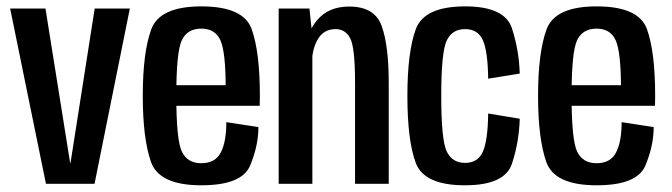

<svg xmlns="http://www.w3.org/2000/svg" viewBox="-20 -562 2056 587"><path d="M269 0H120.5L11 -536H119L194.5 -63.5H195.5L269.5 -536H377Z M770 -173.5Q770 -116.5 744.8 -56Q719.5 4.5 595.5 4.5Q466.5 4.5 441.5 -67.2Q416.5 -139 416.5 -269Q416.5 -401 442.2 -471.8Q468 -542.5 595.5 -542.5Q724.5 -542.5 749.5 -472.8Q774.5 -403 774.5 -268.5Q774.5 -252 774 -238.5H508.5V-301.5H677.5L670 -292.5Q670 -403.5 653.8 -439Q637.5 -474.5 595.5 -474.5Q553 -474.5 536 -439.2Q519 -404 519 -269.5Q519 -134 536 -98.5Q553 -63 595.5 -63Q638 -63 655 -95.8Q672 -128.5 672 -188.5L770 -173.5Z M1065.5 -308Q1065.5 -417.5 1050.5 -445.2Q1035.5 -473 1006.5 -473Q971.5 -473 953.5 -445Q935.5 -417 933.5 -373L912 -390Q914 -457.5 949 -499.8Q984 -542 1047.5 -542Q1126 -542 1147.2 -481.8Q1168.5 -421.5 1168.5 -308.5V0H1065.5ZM832 -536H926L935 -451.5V0H832Z M1401.5 4.5Q1276.5 4.5 1251 -64.2Q1225.5 -133 1225.5 -268.5Q1225.5 -403 1251.2 -472.8Q1277 -542.5 1402 -542.5Q1523.5 -542.5 1545.2 -475.2Q1567 -408 1569 -337L1472.5 -321.5Q1471.5 -404 1456.5 -438.5Q1441.5 -473 1402 -473Q1362 -473 1345.5 -437.5Q1329 -402 1329 -268.5Q1329 -134 1345.8 -99Q1362.5 -64 1402 -64Q1441 -64 1456.2 -98.2Q1471.5 -132.5 1472.5 -215L1569 -199Q1567 -127 1545 -61.2Q1523 4.5 1401.5 4.5Z M1978.5 -173.5Q1978.5 -116.5 1953.2 -56Q1928 4.5 1804 4.5Q1675 4.5 1650 -67.2Q1625 -139 1625 -269Q1625 -401 1650.8 -471.8Q1676.5 -542.5 1804 -542.5Q1933 -542.5 1958 -472.8Q1983 -403 1983 -268.5Q1983 -252 1982.5 -238.5H1717V-301.5H1886L1878.5 -292.5Q1878.5 -403.5 1862.2 -439Q1846 -474.5 1804 -474.5Q1761.5 -474.5 1744.5 -439.2Q1727.5 -404 1727.5 -269.5Q1727.5 -134 1744.5 -98.5Q1761.5 -63 1804 -63Q1846.5 -63 1863.5 -95.8Q1880.5 -128.5 1880.5 -188.5L1978.5 -173.5Z"/></svg>

Font: Anybody Narrow Medium
Style: Regular
Weight: 500
Width: 3
Designer: Tyler Finck
Foundry: Etcetera Type Company
Version: Version 1.000; ttfautohint (v1.8)